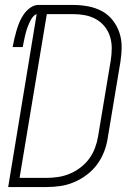

<svg xmlns="http://www.w3.org/2000/svg" viewBox="-20 -755 540 775"><path d="M13 0 128 -698Q121 -696 115.5 -690Q110 -684 106 -677.5Q102 -671 99 -664Q96 -657 93 -650Q90 -643 88 -636Q86 -629 84 -622Q82 -615 80.5 -608Q79 -601 77.5 -594Q76 -587 74.5 -579.5Q73 -572 72 -565H31Q34 -582 38 -599Q42 -616 47 -633Q52 -650 59 -666.5Q66 -683 76.5 -698Q87 -713 102.5 -724Q118 -735 135 -735H275Q306 -735 335.5 -729.5Q365 -724 390.5 -710.5Q416 -697 434 -674.5Q452 -652 461.5 -624.5Q471 -597 471 -566.5Q471 -536 466 -505L415 -199Q411 -171 400.5 -143.5Q390 -116 372.5 -92Q355 -68 330.5 -49.5Q306 -31 278.5 -19.5Q251 -8 223 -4Q195 0 167 0ZM59 -37H167Q190 -37 214 -40.5Q238 -44 261 -53.5Q284 -63 304.5 -78.5Q325 -94 340 -114.5Q355 -135 363.5 -158Q372 -181 376 -205L427 -511Q431 -536 431 -560.5Q431 -585 424 -607.5Q417 -630 402.5 -648Q388 -666 367.5 -677.5Q347 -689 323.5 -693.5Q300 -698 275 -698H169Z"/></svg>

Font: Iosevka Curly XLtObl
Style: Regular
Weight: 200
Italic angle: -9°
Monospace: yes
Designer: Belleve Invis
Foundry: Belleve Invis
Version: Version 11.1.0; ttfautohint (v1.8.3)